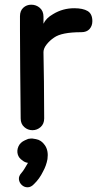

<svg xmlns="http://www.w3.org/2000/svg" viewBox="-20 -554 413 817"><path d="M118 0Q138 0 153 -13.5Q168 -27 168 -50L167 -207L165 -332Q165 -348 178.5 -365Q192 -382 210 -394Q242 -417 326 -417Q349 -417 361 -430.5Q373 -444 373 -464Q373 -495 353 -507Q333 -519 296 -519Q247 -519 206 -494Q176 -477 165 -453V-483Q165 -507 149.5 -520.5Q134 -534 113 -534Q93 -534 79 -521Q65 -508 65 -485V-426Q65 -323 66 -254L68 -50Q68 -27 83 -13.5Q98 0 118 0ZM125 229Q148 207 163 176Q177 151 182 123Q187 87 171 64Q156 42 133 38Q124 36 118 35.5Q112 35 100 37L86 43Q66 52 58.5 69Q51 86 55.5 102.5Q60 119 76 129Q85 137 99 139Q81 171 72 181Q59 195 60.5 209Q62 223 72.5 233Q83 243 97.5 243Q112 243 125 229Z"/></svg>

Font: Balsamiq Sans
Style: Regular
Weight: 400
Designer: Michael Angeles
Foundry: Balsamiq SRL
Version: Version 1.020; ttfautohint (v1.8.4.7-5d5b);gftools[0.9.26]